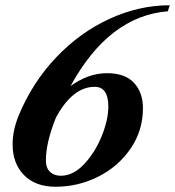

<svg xmlns="http://www.w3.org/2000/svg" viewBox="-20 -703 667 732"><path d="M249 -375Q317 -424 388 -424Q457 -424 491 -387Q525 -350 525 -291Q525 -205 477.5 -136Q430 -67 353.5 -29Q277 9 192 9Q115 9 71.5 -35.5Q28 -80 28 -153Q28 -205 51 -262Q103 -388 193.5 -483.5Q284 -579 397 -631Q510 -683 627 -683L620 -660Q395 -642 249 -375ZM195 -258 193 -254Q155 -160 155 -91Q155 -63 170.5 -48Q186 -33 212 -33Q259 -33 300.5 -77Q342 -121 367.5 -183.5Q393 -246 393 -297Q393 -372 341 -372Q258 -372 195 -258Z"/></svg>

Font: Ibarra Real Nova
Style: Bold Italic
Weight: 700
Italic angle: -22°
Designer: Jose Maria Ribagorda & Octavio Pardo
Foundry: Octavio Pardo
Version: Version 1.014